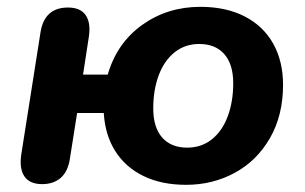

<svg xmlns="http://www.w3.org/2000/svg" viewBox="-20 -520 874 551"><path d="M277.8 -195.7H201.3L180.5 -64Q174.9 -27.7 154.3 -9.6Q133.6 8.4 100.9 8.4Q65.4 8.4 50.3 -13.5Q35.1 -35.5 41 -76.4L96.3 -427.6Q107.7 -498.4 175.1 -498.4Q210.6 -498.4 225.7 -476.8Q240.9 -455.1 235.1 -415.2L218.3 -305.9H289.2Q315.6 -396.9 388.3 -448.7Q460.9 -500.4 554.9 -500.4Q628.6 -500.4 682.1 -472.9Q735.6 -445.4 764 -394.8Q792.3 -344.2 792.3 -276.6Q792.3 -188.9 754.7 -123.7Q717.2 -58.5 653.8 -24.1Q590.3 10.4 514.1 10.4Q443.5 10.4 391.7 -14.9Q339.9 -40.2 310.8 -86.3Q281.6 -132.5 277.8 -195.7ZM649.3 -281.2Q649.3 -335.5 623.7 -364.6Q598.2 -393.8 551.7 -393.8Q511.2 -393.8 481.2 -370Q451.3 -346.2 435.5 -304Q419.8 -261.8 419.8 -208.8Q419.8 -154.6 445.3 -125.4Q470.8 -96.3 517.3 -96.3Q557.9 -96.3 587.8 -120Q617.7 -143.8 633.5 -186Q649.3 -228.3 649.3 -281.2Z"/></svg>

Font: SN Pro Thin
Style: Italic
Weight: 200
Italic angle: -9°
Designer: Tobias Whetton
Foundry: Supernotes
Version: Version 1.003;Glyphs 3.3 (3324)